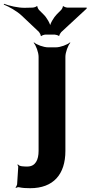

<svg xmlns="http://www.w3.org/2000/svg" viewBox="-130 -777 476 1010"><path d="M-35 88 -39 90C-37 92 -34 97 -34 100L-40 193C-41 198 -45 206 -48 209L-46 212C-43 209 -35 207 -30 208C-11 212 5 213 29 213C151 213 214 140 214 17V-478C214 -502 228 -539 240 -552L238 -554C225 -542 188 -528 164 -528H123C99 -528 62 -542 49 -554L47 -552C59 -539 73 -502 73 -478V17C73 63 57 99 14 99C-3 99 -29 99 -35 88ZM99 -701 77 -723C73 -726 65 -740 67 -744L63 -745C62 -741 47 -737 41 -737L2 -736C-35 -735 -83 -747 -109 -757L-110 -753C-85 -743 -41 -719 -15 -694L75 -609C78 -605 86 -592 84 -589L88 -587C89 -591 104 -595 109 -595H158C163 -595 177 -591 179 -588L182 -589C181 -592 189 -605 192 -608L326 -732V-737H225C220 -737 205 -741 204 -745L200 -743C202 -740 194 -726 190 -723L169 -702C153 -686 132 -651 132 -634H136C136 -651 115 -686 99 -701Z"/></svg>

Font: Asimov
Style: Edge
Weight: 500
Designer: Google
Version: Version 2.000980: 2014